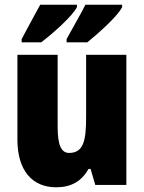

<svg xmlns="http://www.w3.org/2000/svg" viewBox="-20 -786 611 816"><path d="M499 -756V-766H343C328 -735 297 -682 263 -620V-606H351C399 -645 482 -719 499 -756ZM307 -756V-766H151C135 -736 105 -683 72 -620V-606H155C210 -648 288 -718 307 -756ZM517 -553H346V-289C346 -194 337 -136 274 -136C238 -136 225 -174 225 -248V-553H54V-193C54 -60 118 10 219 10C281 10 327 -15 356 -68H365L385 0H517Z"/></svg>

Font: Noto Sans Hebrew Condensed Black
Style: Regular
Weight: 900
Width: 3
Designer: Monotype Design Team
Foundry: Monotype Imaging Inc.
Version: Version 2.004